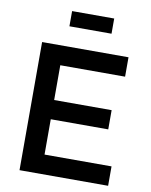

<svg xmlns="http://www.w3.org/2000/svg" viewBox="-96 -962 815 1033"><g transform="rotate(10 311.5 -446.0)"><path d="M213 -892H443V-809H213ZM83 -700H555V-594H201V-404H515V-299H201V-106H567V0H83Z"/></g></svg>

Font: Steamflix Grotesk
Style: Regular
Weight: 400
Designer: Julieta Ulanovsky
Foundry: Julieta Ulanovsky
Version: Version 4.000;PS 004.000;hotconv 1.0.88;makeotf.lib2.5.64775